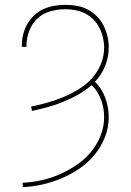

<svg xmlns="http://www.w3.org/2000/svg" viewBox="-20 -763 540 791"><path d="M74 8 73 -10Q113 -12 151.5 -20.5Q190 -29 226 -45Q262 -61 295 -83Q328 -105 353.5 -135.5Q379 -166 394 -203.5Q409 -241 409 -280Q409 -298 406 -316Q403 -334 396.5 -351.5Q390 -369 380.5 -384.5Q371 -400 357 -412Q332 -390 302.5 -373.5Q273 -357 241.5 -344Q210 -331 177.5 -322Q145 -313 112 -306L108 -324Q143 -331 176.5 -340.5Q210 -350 242 -363.5Q274 -377 304.5 -395.5Q335 -414 358.5 -440Q382 -466 395.5 -499Q409 -532 409 -567Q409 -588 404 -609Q399 -630 389.5 -648.5Q380 -667 365 -682.5Q350 -698 331 -707.5Q312 -717 291 -721Q270 -725 249 -725Q218 -725 187.5 -716.5Q157 -708 134.5 -687Q112 -666 100.5 -636Q89 -606 89 -575V-570H70V-576Q70 -599 75.5 -621.5Q81 -644 92.5 -664Q104 -684 121 -700Q138 -716 159 -725.5Q180 -735 203 -739Q226 -743 249 -743Q273 -743 296.5 -739Q320 -735 341 -724Q362 -713 379 -696Q396 -679 406.5 -658Q417 -637 422.5 -614Q428 -591 428 -567Q428 -528 413 -491Q398 -454 371 -426Q386 -412 396.5 -395Q407 -378 414 -359Q421 -340 424.5 -320Q428 -300 428 -280Q428 -238 412.5 -198.5Q397 -159 370.5 -126.5Q344 -94 309.5 -70Q275 -46 236.5 -29.5Q198 -13 157 -3.5Q116 6 74 8Z"/></svg>

Font: Iosevka Term Curly Thin
Style: Regular
Weight: 100
Designer: Belleve Invis
Foundry: Belleve Invis
Version: Version 32.3.0